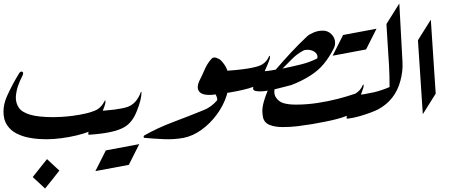

<svg xmlns="http://www.w3.org/2000/svg" viewBox="-20 -800 2596 1103"><path d="M321 180Q301 206 280.5 231.5Q260 257 239 283L168 217L250 114Z M489 -43Q461 -32 419.5 -22Q378 -12 332.5 -6Q287 0 245 0Q233 0 204.5 -1.5Q176 -3 141.5 -10Q107 -17 74.5 -33.5Q42 -50 21 -80.5Q0 -111 0 -159Q0 -201 19 -245Q36 -283 54 -316.5Q72 -350 90 -379Q98 -392 107.5 -388Q117 -384 110 -367Q92 -333 82.5 -303.5Q73 -274 71 -243Q70 -208 88 -181.5Q106 -155 153.5 -141Q201 -127 288 -127Q302 -127 332 -128.5Q362 -130 400 -135Q438 -140 474.5 -148.5Q511 -157 537 -170Q551 -178 562.5 -191.5Q574 -205 581 -220Q584 -227 585 -223Q586 -219 585.5 -213Q585 -207 585 -206Q581 -190 571.5 -167Q562 -144 551 -118Q528 -65 491 -26H490Q487 -26 487 -31Q487 -33 487.5 -36Q488 -39 489 -43Z M720 147 528 183 588 64 780 28Z M793 -271Q793 -249 786 -221.5Q779 -194 766 -162Q740 -95 693 -69Q634 -35 492 -26L510 -160Q587 -164 637.5 -170.5Q688 -177 713 -186Q765 -204 790 -273Z M1035 -8Q980 2 922.5 -0.5Q865 -3 810 -8Q805 -9 805 -14.5Q805 -20 809 -22Q887 -66 975 -99Q1063 -132 1149 -167Q1172 -176 1191 -190Q1210 -204 1225 -221Q1230 -226 1226.5 -238.5Q1223 -251 1218 -258Q1194 -253 1166.5 -255.5Q1139 -258 1126 -272Q1115 -285 1116 -301.5Q1117 -318 1124 -333Q1141 -366 1155.5 -400Q1170 -434 1194 -461Q1205 -474 1222.5 -468Q1240 -462 1249 -453Q1288 -414 1294 -360.5Q1300 -307 1281.5 -250Q1263 -193 1225.5 -142Q1188 -91 1138.5 -55Q1089 -19 1035 -8Z M1473 -275Q1459 -275 1446.5 -278Q1434 -281 1434 -292Q1434 -298 1435 -301Q1415 -293 1376.5 -284Q1338 -275 1298 -268.5Q1258 -262 1231 -259L1253 -391Q1438 -403 1483 -428Q1512 -444 1526 -477Q1529 -480 1530 -480Q1531 -480 1531 -475Q1531 -465 1530 -463Q1526 -451 1519 -433.5Q1512 -416 1501 -392L1502 -391Q1535 -394 1564 -400Q1607 -450 1651.5 -498Q1696 -546 1744 -591Q1757 -603 1782 -613.5Q1807 -624 1835 -624Q1864 -624 1884.5 -603Q1905 -582 1905 -554Q1905 -536 1897 -521Q1872 -472 1840.5 -433.5Q1809 -395 1763 -366Q1738 -350 1710 -336Q1682 -322 1652 -311Q1636 -307 1611.5 -300.5Q1587 -294 1562 -288Q1537 -282 1517 -279Q1505 -277 1494 -276Q1483 -275 1473 -275ZM1804 -472Q1804 -491 1786.5 -502.5Q1769 -514 1747 -514Q1740 -514 1733 -513Q1726 -512 1720 -508Q1685 -489 1657.5 -461Q1630 -433 1603 -406Q1656 -417 1705.5 -429Q1755 -441 1798 -462Q1804 -465 1804 -472Z M2083 -516 1891 -480 1951 -599 2143 -635Z M1592 -403Q1597 -403 1597 -399Q1597 -397 1596 -395Q1556 -318 1556 -273Q1556 -255 1564 -242Q1580 -216 1608.5 -207.5Q1637 -199 1680 -199Q1740 -199 1801 -208Q1862 -217 1918.5 -231.5Q1975 -246 2021 -262Q2050 -278 2064 -311Q2068 -315 2068 -315Q2069 -315 2069 -309Q2069 -300 2068 -298Q2063 -281 2054.5 -258.5Q2046 -236 2035 -210Q2013 -159 1975 -118Q1971 -118 1971 -124Q1971 -126 1971.5 -128.5Q1972 -131 1973 -135Q1949 -125 1914.5 -116Q1880 -107 1843 -100Q1806 -93 1773 -87Q1730 -80 1689.5 -75Q1649 -70 1604 -70Q1559 -70 1528.5 -82.5Q1498 -95 1491 -126Q1490 -134 1488.5 -142.5Q1487 -151 1487 -160Q1487 -189 1498 -224Q1506 -251 1517 -277Q1528 -303 1543 -328Q1558 -354 1569.5 -371.5Q1581 -389 1588 -400Q1590 -403 1592 -403Z M2218 -300Q2218 -367 2215 -421.5Q2212 -476 2208 -532.5Q2204 -589 2200 -662L2274 -780L2292 -447Q2294 -418 2290.5 -389.5Q2287 -361 2281 -339Q2252 -225 2151 -171Q2140 -165 2111 -154Q2082 -143 2046 -132.5Q2010 -122 1975 -118L1976 -122L1998 -247Q2042 -254 2074.5 -259.5Q2107 -265 2129 -270Q2174 -281 2218 -300Z M2381 -569 2455 -687 2483 -262 2409 -144Z"/></svg>

Font: Aref Ruqaa Ink
Style: Regular
Weight: 400
Designer: Abdullah Aref
Version: Version 1.005